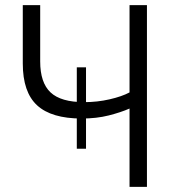

<svg xmlns="http://www.w3.org/2000/svg" viewBox="-20 -730 684 750"><path d="M486 0V-306Q452 -291 404.5 -279Q357 -267 299 -267Q181 -267 125 -318.5Q69 -370 69 -482V-710H137V-490Q137 -407 177.5 -369Q218 -331 309 -331Q360 -331 408 -342Q456 -353 486 -369V-710H554V0ZM316 -149H280V-467H316Z"/></svg>

Font: Raleway
Style: Regular
Weight: 400
Designer: Matt McInerney, Pablo Impallari, Rodrigo Fuenzalida
Foundry: Matt McInerney, Pablo Impallari, Rodrigo Fuenzalida
Version: Version 4.101;RELEASE